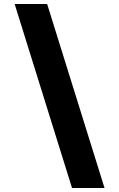

<svg xmlns="http://www.w3.org/2000/svg" viewBox="-20 -812 595 957"><path d="M53 -792 339 125H501L215 -792Z"/></svg>

Font: Noto Sans Bengali Black
Style: Regular
Weight: 900
Designer: Jelle Bosma - Monotype Design Team
Foundry: Monotype Imaging Inc.
Version: Version 2.003